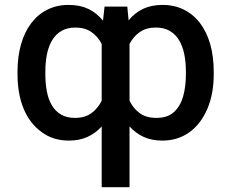

<svg xmlns="http://www.w3.org/2000/svg" viewBox="-20 -573 959 796"><path d="M52.6 -265.6V-275.6Q52.6 -338.4 67.3 -389.6Q82 -440.7 109.4 -476.9Q136.7 -513.1 176 -532.8Q215.2 -552.6 264.6 -552.6Q311.8 -552.6 346.4 -536Q381 -519.5 407 -487.2L413.4 -545.5H507.8L513.1 -488.6Q538.7 -519.9 573 -536.2Q607.2 -552.6 654.1 -552.6Q703.5 -552.6 742.7 -532.8Q782 -513.1 809.5 -476.9Q837 -440.7 851.6 -389.6Q866.1 -338.4 866.1 -275.6V-265.6Q866.1 -184.7 840.2 -123.2Q827.1 -92 808.4 -67.3Q789.8 -42.6 766.2 -25.4Q742.5 -8.2 714.1 0.9Q685.7 9.9 652.7 9.9Q609.7 9.9 576.2 -5.1Q542.6 -20.2 517 -49V203.1H401.6V-48.7Q376.1 -20.6 342.5 -5.3Q308.9 9.9 266 9.9Q199.6 9.9 152.3 -25.6Q103.3 -61.1 77.9 -122.5Q52.6 -183.9 52.6 -265.6ZM290.8 -84.2Q331.7 -84.2 358.5 -103.5Q385.3 -122.9 401.6 -155.2V-390.6Q385.7 -421.9 358.8 -440.3Q332 -458.8 292.6 -458.8Q258.5 -458.8 234.7 -444.8Q210.9 -430.8 196.2 -406.2Q181.5 -381.7 174.7 -348.2Q168 -314.6 168 -275.6V-265.6Q168 -227.6 174.2 -194.4Q180.4 -161.2 194.8 -136.7Q209.2 -112.2 232.8 -98.2Q256.4 -84.2 290.8 -84.2ZM627.8 -84.2Q674.7 -84.2 701 -108.3Q728 -133.2 739.3 -173.5Q750.7 -213.8 750.7 -265.6V-275.6Q750.7 -314.6 744 -348.2Q737.2 -381.7 722.5 -406.2Q707.7 -430.8 683.9 -444.8Q660.2 -458.8 626.1 -458.8Q586.6 -458.8 559.8 -440.3Q533 -421.9 517 -390.6V-155.5Q533.4 -122.2 560.2 -103.2Q587 -84.2 627.8 -84.2Z"/></svg>

Font: Inter P Medium
Style: Regular
Weight: 500
Designer: Rasmus Andersson
Foundry: rsms
Version: Version 3.018;git-588b23468